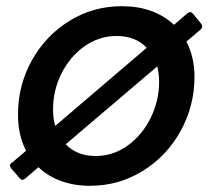

<svg xmlns="http://www.w3.org/2000/svg" viewBox="-20 -588 685 619"><path d="M629 -511Q632 -507 632 -503Q632 -498 627 -493L581 -454Q607 -404 607 -340Q607 -247 562.5 -166Q518 -85 440.5 -37Q363 11 270 11Q219 11 176.5 -4.5Q134 -20 104 -49L61 -12Q55 -8 52 -8Q48 -8 43 -14L16 -45Q12 -51 12 -54Q12 -59 18 -63L64 -102Q38 -152 38 -219Q38 -313 82.5 -393Q127 -473 203.5 -520.5Q280 -568 373 -568Q476 -568 541 -508L584 -545Q588 -549 593 -549Q597 -549 602 -544ZM158 -182 453 -434Q417 -472 356 -472Q299 -472 252 -438.5Q205 -405 178 -350.5Q151 -296 151 -236Q151 -206 158 -182ZM487 -374 192 -123Q228 -85 288 -85Q345 -85 392 -119Q439 -153 466 -208.5Q493 -264 493 -324Q493 -350 487 -374Z"/></svg>

Font: Open Sauce Two Medium Italic
Style: Regular
Weight: 500
Italic angle: -10°
Designer: Alfredo Marco Pradil
Foundry: Creative Sauce Fz LLC
Version: Version 1.477